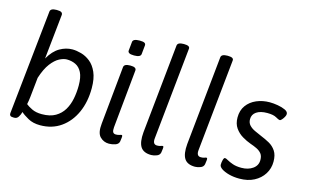

<svg xmlns="http://www.w3.org/2000/svg" viewBox="-91 -1002 2023 1258"><g transform="rotate(15 920.5 -373.0)"><path d="M246 6Q198 6 164 -13Q130 -32 113 -48Q108 -29 98 -13.5Q88 2 71 2H63Q48 2 42.5 -4Q37 -10 38 -20L113 -730Q116 -752 155 -752H159Q180 -752 188.5 -746.5Q197 -741 197 -730L165 -425Q197 -481 238.5 -505Q280 -529 324 -529Q351 -529 383.5 -520Q416 -511 445 -488Q474 -465 492.5 -423Q511 -381 511 -316Q511 -223 478.5 -150.5Q446 -78 386.5 -36Q327 6 246 6ZM238 -67Q294 -67 330 -88Q366 -109 386.5 -143.5Q407 -178 415.5 -221.5Q424 -265 424 -310Q424 -367 408 -398.5Q392 -430 365 -443Q338 -456 305 -456Q283 -456 255 -441.5Q227 -427 199.5 -391Q172 -355 151 -290L137 -156Q136 -143 133.5 -130Q131 -117 129 -106Q143 -94 170.5 -80.5Q198 -67 238 -67Z M723 -595Q699 -595 689.5 -601Q680 -607 681 -617L687 -677Q689 -699 734 -699Q758 -699 767 -693.5Q776 -688 775 -677L769 -617Q767 -595 723 -595ZM713 6Q677 6 652 -19.5Q627 -45 634 -109L673 -503Q676 -525 715 -525H719Q758 -525 757 -503L718 -107Q716 -84 721.5 -74Q727 -64 742 -64Q756 -64 765.5 -67.5Q775 -71 779 -71Q785 -71 785 -63Q785 -62 784.5 -53Q784 -44 781 -27Q777 -8 755 -1Q733 6 713 6Z M1000 6Q948 6 927.5 -25.5Q907 -57 913 -125L975 -730Q978 -752 1017 -752H1021Q1062 -752 1059 -730L995 -107Q990 -64 1021 -64Q1035 -64 1044.5 -67.5Q1054 -71 1058 -71Q1064 -71 1064 -63Q1064 -62 1063.5 -53Q1063 -44 1060 -27Q1056 -8 1035 -1Q1014 6 1000 6Z M1297 6Q1245 6 1224.5 -25.5Q1204 -57 1210 -125L1272 -730Q1275 -752 1314 -752H1318Q1359 -752 1356 -730L1292 -107Q1287 -64 1318 -64Q1332 -64 1341.5 -67.5Q1351 -71 1355 -71Q1361 -71 1361 -63Q1361 -62 1360.5 -53Q1360 -44 1357 -27Q1353 -8 1332 -1Q1311 6 1297 6Z M1597 6Q1559 6 1527 -2.5Q1495 -11 1476 -24Q1457 -37 1457 -51Q1457 -68 1461.5 -84Q1466 -100 1473 -100Q1480 -100 1494.5 -91.5Q1509 -83 1533 -74.5Q1557 -66 1592 -66Q1638 -66 1669 -88Q1700 -110 1700 -147Q1700 -175 1687.5 -190.5Q1675 -206 1654.5 -216Q1634 -226 1610 -234Q1582 -244 1552.5 -261.5Q1523 -279 1503 -307.5Q1483 -336 1483 -379Q1483 -427 1507.5 -460.5Q1532 -494 1573 -511.5Q1614 -529 1662 -529Q1687 -529 1716.5 -524Q1746 -519 1767.5 -509Q1789 -499 1789 -483Q1789 -474 1782.5 -462.5Q1776 -451 1768 -442Q1760 -433 1754 -433Q1747 -433 1726.5 -445Q1706 -457 1664 -457Q1618 -457 1591.5 -439Q1565 -421 1565 -389Q1565 -364 1580 -348Q1595 -332 1618 -321.5Q1641 -311 1664 -301Q1694 -289 1722 -273.5Q1750 -258 1768 -231Q1786 -204 1786 -159Q1786 -113 1762.5 -75.5Q1739 -38 1697 -16Q1655 6 1597 6Z"/></g></svg>

Font: Asap
Style: Italic
Weight: 400
Italic angle: -6°
Designer: Pablo Cosgaya
Foundry: Omnibus-Type
Version: Version 3.001; ttfautohint (v1.8.3)